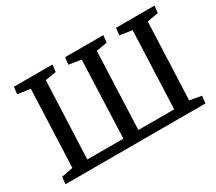

<svg xmlns="http://www.w3.org/2000/svg" viewBox="-128 -961 1374 1221"><g transform="rotate(-30 559.5 -350.5)"><path d="M44 0 50 -52 134 -68 157 -636 64 -649 70 -701H353L347 -649L267 -636L243 -67H508L530 -635L440 -649L446 -701H727L721 -649L641 -635L618 -67H881L904 -635L814 -649L820 -701H1102L1097 -649L1015 -635L992 -69L1078 -53L1072 0Z"/></g></svg>

Font: Literata Medium
Style: Italic
Weight: 500
Italic angle: -2°
Designer: Latin by Veronika Burian and Jose Scaglione. Greek by Irene Vlachou. Cyrillic by Vera Evstafieva
Foundry: TypeTogether
Version: Version 3.103;gftools[0.9.29]